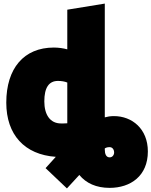

<svg xmlns="http://www.w3.org/2000/svg" viewBox="-20 -832 844 1070"><path d="M291 42C281 53 271 64 262 74L234 105L353 218L422 143C460 189 516 215 591 215C707 215 804 149 804 12C804 -114 716 -185 615 -185C595 -185 578 -182 564 -178V-812L355 -778V-557C334 -563 306 -567 280 -567C113 -567 15 -451 15 -260C15 -81 117 30 291 42ZM227 -267C227 -343 252 -381 303 -381C322 -381 341 -378 355 -372V-145C346 -144 331 -144 320 -144C259 -144 227 -193 227 -267ZM564 2V-5C572 -10 580 -12 591 -12C607 -12 616 2 616 18C616 31 607 45 591 45C571 45 564 25 564 2Z"/></svg>

Font: Repo ExtraBlack
Style: Regular
Weight: 400
Designer: Stefan Peev
Foundry: Context Ltd
Version: Version 001.502